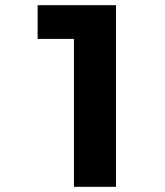

<svg xmlns="http://www.w3.org/2000/svg" viewBox="-20 -720 637 740"><path d="M427 -700V0H265V-570H125V-700Z"/></svg>

Font: Montserrat GRBold
Style: Regular
Weight: 700
Designer: Julieta Ulanovsky
Foundry: Julieta Ulanovsky
Version: Version 1.00 May 29, 2023, initial release